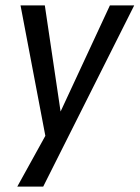

<svg xmlns="http://www.w3.org/2000/svg" viewBox="-20 -511 517 711"><path d="M44 180 154 -19V24L56 -491H146L207 -80H196L387 -491H477L140 180Z"/></svg>

Font: Nunito Sans 10pt Condensed Medium
Style: Italic
Weight: 500
Width: 3
Italic angle: -9°
Designer: Vernon Adams
Foundry: Vernon Adams
Version: Version 3.101;gftools[0.9.27]